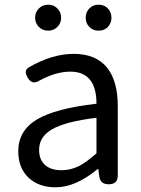

<svg xmlns="http://www.w3.org/2000/svg" viewBox="-20 -787 604 820"><path d="M217 13Q147 13 103 -27Q58 -69 58 -141Q58 -229 138 -277Q217 -324 392 -344Q392 -481 280 -481Q218 -481 147 -442Q116 -423 98 -456Q89 -472 90 -482Q91 -492 106 -501Q204 -557 295 -557Q391 -557 439 -496Q483 -439 483 -334V-167V-37Q483 0 444 0Q408 0 404 -34L400 -65H397Q303 13 217 13ZM243 -60Q281 -60 318 -78Q350 -95 392 -132V-208V-284Q259 -268 201 -234Q147 -202 147 -147Q147 -103 175 -80Q200 -60 243 -60ZM186 -656Q162 -656 146 -672Q130 -688 130 -711Q130 -735 146 -751Q162 -767 186 -767Q209 -767 225 -751Q241 -735 241 -711Q241 -688 225 -672Q209 -656 186 -656ZM401 -656Q377 -656 361.5 -672Q346 -688 346 -711Q346 -735 361.5 -751Q377 -767 401 -767Q425 -767 440.5 -751Q456 -735 456 -711Q456 -689 441 -672Q425 -656 401 -656Z"/></svg>

Font: GenSenRounded JP R
Style: Regular
Weight: 400
Version: Version 1.501;PS 1;hotconv 16.6.51;makeotf.lib2.5.65220